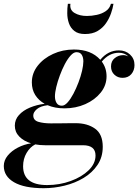

<svg xmlns="http://www.w3.org/2000/svg" viewBox="-84 -730 728 1010"><path d="M286.5 -710Q281.5 -677.5 308.2 -661.8Q335 -646 373 -646Q398 -646 425 -651.8Q452 -657.5 472.5 -671.5Q493 -685.5 499.5 -710H513Q509.5 -687 500 -659.8Q490.5 -632.5 473.5 -607.8Q456.5 -583 429.5 -567Q402.5 -551 363 -551Q327.5 -551 307.2 -567Q287 -583 278.5 -607.8Q270 -632.5 269.8 -659.8Q269.5 -687 273 -710ZM255 -160Q205.5 -160 166.5 -176.5Q128.5 -172 109.8 -155.8Q91 -139.5 91 -123Q91 -97 118.2 -89Q145.5 -81 183 -81Q200.5 -81 225.8 -81.2Q251 -81.5 275.2 -81.8Q299.5 -82 314 -82Q375.5 -82 416 -53.2Q456.5 -24.5 456.5 42Q456.5 96.5 429 137.5Q401.5 178.5 356.2 205.8Q311 233 256 246.5Q201 260 146 260Q44 260 -10 228.8Q-64 197.5 -64 143Q-64 113.5 -43.5 88.5Q-23 63.5 9.8 46.5Q42.5 29.5 79.5 24Q41 12.5 17.5 -11.5Q-6 -35.5 -6 -69Q-6 -101 15.8 -125Q37.5 -149 73.2 -164Q109 -179 151 -184Q119.5 -201.5 101.5 -230Q83.5 -258.5 83.5 -296.5Q83.5 -344.5 114 -383.8Q144.5 -423 195 -446.2Q245.5 -469.5 305 -469.5Q395.5 -469.5 443.5 -415.5Q484.5 -465 541.5 -465Q576.5 -465 600 -443.2Q623.5 -421.5 623.5 -388Q623.5 -359.5 606.8 -340Q590 -320.5 560.5 -320.5Q535.5 -320.5 517.8 -337Q500 -353.5 500 -380.5Q500 -408.5 519.5 -424.2Q539 -440 564 -440Q578 -440 591.5 -433Q571.5 -452.5 541.5 -452.5Q490 -452.5 451.5 -406Q476.5 -372.5 476.5 -328.5Q476.5 -281 445.8 -242.8Q415 -204.5 364.8 -182.2Q314.5 -160 255 -160ZM241.5 -174Q256 -174 271.8 -191.5Q287.5 -209 302.2 -237Q317 -265 329 -296.8Q341 -328.5 347.8 -358Q354.5 -387.5 354.5 -407.5Q354.5 -428 346 -441.8Q337.5 -455.5 318 -455.5Q303.5 -455.5 287.8 -438.2Q272 -421 257.2 -393Q242.5 -365 230.8 -333.2Q219 -301.5 212 -272.2Q205 -243 205 -223Q205 -202.5 213.8 -188.2Q222.5 -174 241.5 -174ZM37.5 144.5Q37.5 243.5 164 243.5Q229.5 243.5 287.8 222.2Q346 201 382.2 165.8Q418.5 130.5 418.5 88Q418.5 34 352 34H152.5Q125.5 34 101.5 29.5Q74 43.5 55.8 74.5Q37.5 105.5 37.5 144.5Z"/></svg>

Font: Bodoni* 16pt
Style: Bold Italic
Weight: 700
Italic angle: -13°
Version: Version 2.3